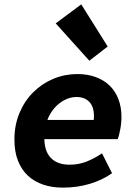

<svg xmlns="http://www.w3.org/2000/svg" viewBox="-20 -847 640 879"><path d="M267 12Q219 12 178.5 -1.5Q138 -15 108.5 -42Q79 -69 62.5 -110.5Q46 -152 46 -208Q46 -275 69.5 -330.5Q93 -386 133 -425.5Q173 -465 225 -486.5Q277 -508 334 -508Q382 -508 420 -493.5Q458 -479 483.5 -453.5Q509 -428 522.5 -392Q536 -356 536 -313Q536 -282 530 -252Q524 -222 519 -210H183Q184 -177 193 -155Q202 -133 218 -119Q234 -105 254.5 -99Q275 -93 299 -93Q341 -93 377 -107.5Q413 -122 447 -145L493 -54Q449 -23 391.5 -5.5Q334 12 267 12ZM330 -403Q312 -403 293 -396.5Q274 -390 256 -377Q238 -364 222.5 -344Q207 -324 197 -298H409Q410 -303 410 -307Q410 -311 410 -316Q410 -359 388.5 -381Q367 -403 330 -403ZM389 -569 235 -740 352 -827 473 -634Z"/></svg>

Font: Source Code Pro
Style: Bold Italic
Weight: 700
Italic angle: -11°
Monospace: yes
Designer: Paul D. Hunt, Teo Tuominen
Foundry: Adobe Systems Incorporated
Version: Version 1.050;PS 1.000;hotconv 16.6.51;makeotf.lib2.5.65220